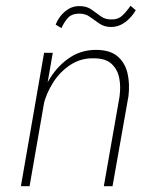

<svg xmlns="http://www.w3.org/2000/svg" viewBox="-20 -642 515 662"><path d="M162 -460H132L52 0H82ZM392 -308 338 0H368L423 -311Q428 -354 419.5 -390Q411 -426 385 -448Q359 -470 311 -470Q260 -470 220 -443Q180 -416 153 -373Q126 -330 116 -281H130Q140 -321 163.5 -358Q187 -395 223 -418.5Q259 -442 303 -441Q344 -441 364.5 -422Q385 -403 391 -373.5Q397 -344 392 -308ZM172 -557 192 -545Q199 -562 212.5 -578.5Q226 -595 254 -595Q275 -595 290.5 -583.5Q306 -572 323 -560.5Q340 -549 363 -549Q381 -549 396.5 -556.5Q412 -564 425.5 -577.5Q439 -591 448 -607L430 -622Q417 -603 402.5 -589Q388 -575 367 -575Q344 -574 328 -585.5Q312 -597 295.5 -609Q279 -621 254 -621Q233 -621 217 -611.5Q201 -602 189.5 -587.5Q178 -573 172 -557Z"/></svg>

Font: Jost ExtraLight
Style: Italic
Weight: 250
Italic angle: -5°
Version: Version 3.710